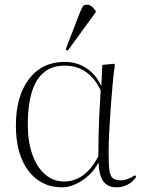

<svg xmlns="http://www.w3.org/2000/svg" viewBox="-20 -788 618 822"><path d="M246 14Q155 14 101.5 -57Q48 -128 48 -250Q48 -376 104 -449.5Q160 -523 257 -523Q309 -523 349.5 -496.5Q390 -470 412 -422H414L418 -510L468 -515L472 -511Q467 -480 462.5 -431Q458 -382 454 -327.5Q450 -273 447.5 -222.5Q445 -172 445 -136Q445 -84 448.5 -58.5Q452 -33 464 -24.5Q476 -16 499 -16Q512 -16 528 -22Q544 -28 558 -38L563 -31Q550 -10 527.5 2Q505 14 479 14Q442 14 423 -11Q404 -36 402 -90H400Q385 -60 359 -36.5Q333 -13 303.5 0.5Q274 14 246 14ZM254 -11Q345 -11 401 -119Q401 -169 402 -209Q403 -249 405 -293.5Q407 -338 411 -401Q361 -507 256 -507Q99 -507 99 -254Q99 -181 118.5 -126.5Q138 -72 173 -41.5Q208 -11 254 -11ZM270 -571 261 -576 321 -732Q329 -751 333.5 -759.5Q338 -768 353 -768Q362 -768 370.5 -762Q379 -756 390 -741V-736Z"/></svg>

Font: Literata 72pt ExtraLight
Style: Regular
Weight: 200
Designer: Latin by Veronika Burian and Jose Scaglione. Greek by Irene Vlachou. Cyrillic by Vera Evstafieva.
Foundry: TypeTogether
Version: Version 3.002